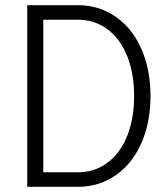

<svg xmlns="http://www.w3.org/2000/svg" viewBox="-20 -720 640 740"><path d="M85 0H280Q342 0 393.5 -25.5Q445 -51 482 -97Q519 -143 539.5 -207.5Q560 -272 560 -350Q560 -428 539.5 -492.5Q519 -557 482 -603Q445 -649 393.5 -674.5Q342 -700 280 -700H85ZM147 -56V-644H280Q329 -644 369 -623Q409 -602 437.5 -563.5Q466 -525 481.5 -471Q497 -417 497 -350Q497 -283 481.5 -229Q466 -175 437.5 -136.5Q409 -98 369 -77Q329 -56 280 -56Z"/></svg>

Font: CommitMonoV142 ExtLt
Style: Regular
Weight: 200
Monospace: yes
Designer: Eigil Nikolajsen
Foundry: Eigil Nikolajsen
Version: Version 1.142